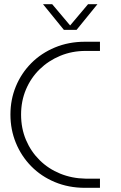

<svg xmlns="http://www.w3.org/2000/svg" viewBox="-20 -900 578 920"><path d="M387 0Q309 0 243 -27.5Q177 -55 129.5 -103.5Q82 -152 56 -215.5Q30 -279 30 -351Q30 -423 56 -486Q82 -549 129.5 -597Q177 -645 243 -672.5Q309 -700 387 -700H459V-656H390Q325 -656 268.5 -632.5Q212 -609 170 -568Q128 -527 104.5 -471.5Q81 -416 81 -351Q81 -285 104.5 -229.5Q128 -174 170 -132.5Q212 -91 268.5 -68Q325 -45 390 -44H459V0ZM286 -757 186 -880H230L316 -778L402 -880H447L347 -757Z"/></svg>

Font: MuseoModerno Thin ExtraLight
Style: Regular
Weight: 250
Version: Version 1.002